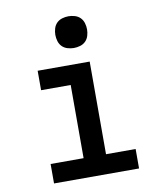

<svg xmlns="http://www.w3.org/2000/svg" viewBox="-84 -825 768 894"><g transform="rotate(-10 300.0 -377.5)"><path d="M99 0V-92H255V-438H115V-530H361V-92H501V0ZM300 -605Q285 -605 270 -609.5Q255 -614 244.5 -624.5Q234 -635 229.5 -650Q225 -665 225 -680Q225 -695 229.5 -710Q234 -725 244.5 -735.5Q255 -746 270 -750.5Q285 -755 300 -755Q315 -755 330 -750.5Q345 -746 355.5 -735.5Q366 -725 370.5 -710Q375 -695 375 -680Q375 -665 370.5 -650Q366 -635 355.5 -624.5Q345 -614 330 -609.5Q315 -605 300 -605Z"/></g></svg>

Font: Iosevka Curly Slab SmBdEx
Style: Regular
Weight: 600
Width: 7
Monospace: yes
Designer: Belleve Invis
Foundry: Belleve Invis
Version: Version 11.1.0; ttfautohint (v1.8.3)